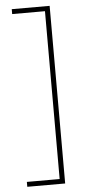

<svg xmlns="http://www.w3.org/2000/svg" viewBox="-59 -747 424 939"><g transform="rotate(-5 153.0 -278.0)"><path d="M36 134H197V-690H36V-714H222V158H36Z"/></g></svg>

Font: Noto Sans Thai ExtCond Thin
Style: Regular
Weight: 100
Width: 2
Designer: Monotype Design Team
Foundry: Monotype Imaging Inc.
Version: Version 2.002; ttfautohint (v1.8.4.7-5d5b)